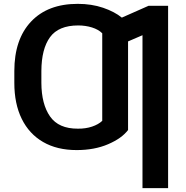

<svg xmlns="http://www.w3.org/2000/svg" viewBox="-20 -757 951 981"><path d="M838.9 -727.5V204.1H708V-577.1L634.3 -545.4V-92.8Q602.5 -50.3 532.7 -20.3Q462.9 9.8 371.6 9.8Q271.5 9.8 200.2 -31.5Q128.9 -72.8 91.1 -149.7Q53.2 -226.6 53.2 -333.5V-394Q53.2 -556.2 138.7 -646.7Q224.1 -737.3 377 -737.3Q448.2 -737.3 506.8 -717.3Q565.4 -697.3 602.5 -667L739.3 -727.5ZM191.4 -387.7V-333.5Q191.9 -224.6 235.8 -161.9Q279.8 -99.1 377.9 -99.6Q417.5 -99.1 450.2 -110.1Q482.9 -121.1 502.4 -139.6V-586.9Q482.9 -606.4 450 -616.7Q417 -627 379.4 -627Q279.3 -627 235.6 -567.1Q191.9 -507.3 191.4 -394Z"/></svg>

Font: Inter Semi Bold
Style: Regular
Weight: 600
Designer: Rasmus Andersson
Foundry: rsms
Version: Version 4.000;git-e0f93cc